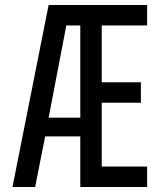

<svg xmlns="http://www.w3.org/2000/svg" viewBox="-20 -750 640 770"><path d="M30 0 175 -730H570V-648H388V-420H545V-338H388V-82H570V0H302V-203H161L121 0ZM175 -278H302V-648H246Z"/></svg>

Font: JetBrains Mono Zero
Style: Regular-Zero
Weight: 400
Designer: Philipp Nurullin, Konstantin Bulenkov
Foundry: JetBrains
Version: Version 2.211